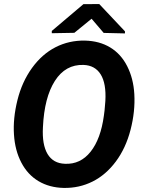

<svg xmlns="http://www.w3.org/2000/svg" viewBox="-20 -922 715 952"><path d="M599.6 -766.6V-756.3L494.1 -758.8L434.1 -829.1L348.6 -759.3L236.8 -757.3V-768.6L393.6 -901.4L472.2 -901.9ZM295.9 9.8Q225.1 8.3 171.1 -23.7Q117.2 -55.7 85.7 -116Q54.2 -176.3 49.3 -254.4Q43.9 -334.5 66.4 -425.3Q88.9 -516.1 138.7 -585Q188.5 -653.8 255.6 -688Q322.8 -722.2 400.9 -720.7Q472.7 -719.2 526.4 -686.8Q580.1 -654.3 610.8 -593.5Q641.6 -532.7 646 -455.6Q650.9 -369.6 627.4 -278.8Q604 -188 554.7 -121.6Q505.4 -55.2 439.2 -22Q373 11.2 295.9 9.8ZM498.5 -375 502.4 -421.4Q507.3 -508.3 479.2 -553.2Q451.2 -598.1 394 -600.1Q304.7 -603 252.2 -521Q199.7 -439 192.9 -291.5Q188 -205.1 215.8 -158.4Q243.7 -111.8 302.2 -109.9Q378.9 -106.4 429.2 -169.7Q479.5 -232.9 495.1 -348.6Z"/></svg>

Font: TypoPRO Roboto
Style: Bold Italic
Weight: 700
Italic angle: -12°
Designer: Google
Version: Version 2.136; 2016